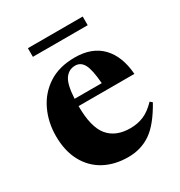

<svg xmlns="http://www.w3.org/2000/svg" viewBox="-164 -787 854 913"><g transform="rotate(-30 263.0 -330.0)"><path d="M292 -525Q387 -525 439.5 -470Q492 -415 499.5 -315.5H193Q193 -200 234 -150.5Q275 -101 354.5 -101Q395 -101 428.5 -115.2Q462 -129.5 496 -165L508 -154.5Q455.5 -60.5 401.8 -23.8Q348 13 278 13Q203.5 13 147.2 -17.5Q91 -48 59.8 -106Q28.5 -164 28.5 -245.5Q28.5 -320.5 58.5 -384.2Q88.5 -448 147.2 -486.5Q206 -525 292 -525ZM275 -490.5Q239.5 -490.5 218.8 -461Q198 -431.5 194 -355H343Q337 -432 321 -461.2Q305 -490.5 275 -490.5ZM122 -627V-674.5H423V-627Z"/></g></svg>

Font: Newsreader Display
Style: Bold
Weight: 700
Designer: Hugues Gentile
Foundry: Production Type
Version: Version 1.001